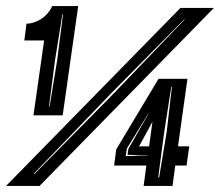

<svg xmlns="http://www.w3.org/2000/svg" viewBox="-29 -611 723 631"><path d="M81 -232 116 -478H51L58 -533Q78 -533 102.5 -546.5Q127 -560 143 -591H228L177 -232ZM-9 0 564 -585H674L101 0ZM132 -261H134L159 -414L178 -564H176L152 -414ZM84 -39 342 -301 578 -547H576L338 -306L82 -40ZM443 0 452 -67H346L353 -120L492 -352H587L556 -130H593L584 -67H547L538 0ZM491 -28H494L519 -179L536 -326H534L511 -179ZM384 -98 457 -100V-101H426L403 -102H390L393 -122L459 -237H458L388 -123ZM428 -130H461L472 -211Z"/></svg>

Font: Alumni Sans Inline One
Style: Italic
Weight: 400
Italic angle: -8°
Designer: Robert E. Leuschke
Foundry: Robert E. Leuschke
Version: Version 1.100; ttfautohint (v1.8.3)